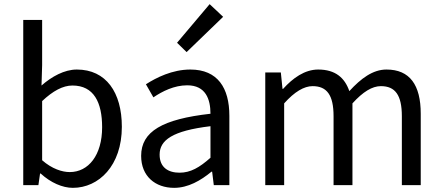

<svg xmlns="http://www.w3.org/2000/svg" viewBox="-20 -892 2132 925"><path d="M331 13C456 13 567 -94 567 -281C567 -447 491 -557 350 -557C290 -557 229 -523 180 -480L183 -578V-796H92V0H165L173 -56H176C224 -12 281 13 331 13ZM316 -63C280 -63 231 -78 183 -120V-405C235 -454 283 -480 329 -480C432 -480 472 -399 472 -279C472 -144 406 -63 316 -63Z M819 13C886 13 947 -22 999 -65H1002L1010 0H1085V-334C1085 -468 1029 -557 897 -557C810 -557 733 -518 683 -486L719 -423C762 -452 819 -481 882 -481C971 -481 994 -414 994 -344C763 -318 660 -259 660 -141C660 -43 728 13 819 13ZM845 -60C791 -60 749 -85 749 -147C749 -217 811 -262 994 -284V-132C941 -85 898 -60 845 -60ZM879 -641 1055 -811 990 -872 833 -686Z M1258 0H1349V-394C1399 -450 1445 -477 1486 -477C1555 -477 1587 -434 1587 -332V0H1678V-394C1729 -450 1773 -477 1815 -477C1884 -477 1916 -434 1916 -332V0H2007V-344C2007 -483 1954 -557 1842 -557C1776 -557 1719 -514 1663 -453C1641 -517 1596 -557 1513 -557C1448 -557 1391 -516 1344 -464H1341L1333 -543H1258Z"/></svg>

Font: Noto Sans CJK SC Regular
Style: Regular
Weight: 400
Designer: Ryoko NISHIZUKA (kana & ideographs); Paul D. Hunt (Latin, Greek & Cyrillic); Wenlong ZHANG (bopomofo); Sandoll Communica
Foundry: Adobe Systems Incorporated
Version: Version 1.004;PS 1.004;hotconv 1.0.82;makeotf.lib2.5.63406